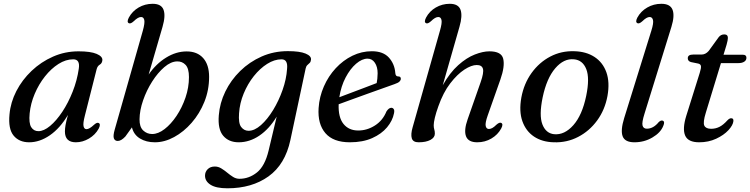

<svg xmlns="http://www.w3.org/2000/svg" viewBox="-20 -738 3946 1010"><path d="M426.5 -130Q416 -89.5 419.5 -74Q423 -58.5 435 -58.5Q450 -58.5 474.5 -81.5Q490 -95.5 499 -91Q511.5 -85 499 -61Q481 -28.5 447.8 -9Q414.5 10.5 379 10.5Q321.5 10.5 321.5 -46.5Q321.5 -61.5 324.8 -80.5Q328 -99.5 337.5 -133.5Q296 -63.5 242.5 -26.5Q189 10.5 133.5 10.5Q80.5 10.5 51.5 -24.8Q22.5 -60 30 -136.5Q35.5 -199.5 66 -258.8Q96.5 -318 146.2 -365.2Q196 -412.5 259 -440.2Q322 -468 393 -468Q457 -468 488.5 -454.5Q520 -441 518.5 -421.5Q517 -405 505 -398Q493 -391 488.5 -374.5ZM136 -141.5Q131 -90 144.2 -69Q157.5 -48 182 -48Q210.5 -48 243.5 -75.5Q276.5 -103 307.8 -150Q339 -197 362.2 -255.8Q385.5 -314.5 394.5 -377Q402 -426 365.5 -426Q326 -426 287.5 -401.5Q249 -377 216.5 -336Q184 -295 162.5 -244.2Q141 -193.5 136 -141.5Z M731.5 -577Q742.5 -617 739 -632.8Q735.5 -648.5 722 -648.5Q714 -648.5 704.8 -643.2Q695.5 -638 682 -625Q667 -611.5 657.5 -616Q645.5 -622 658 -646Q676 -679 709.2 -698.5Q742.5 -718 783 -718Q828.5 -718 840.2 -686.8Q852 -655.5 835 -597L762 -346Q801 -402.5 853.8 -435Q906.5 -467.5 962 -467.5Q1017.5 -467.5 1048.8 -432.5Q1080 -397.5 1080 -333.5Q1080 -264 1055 -202Q1030 -140 988.2 -92.2Q946.5 -44.5 896 -17Q845.5 10.5 794.5 10.5Q749 10.5 716.2 -9.5Q683.5 -29.5 674 -68L639.5 -20Q617.5 3.5 599.5 3.5Q584.5 3.5 579.2 -9.8Q574 -23 583.5 -56.5ZM912 -415Q879 -414.5 844.5 -385Q810 -355.5 780.5 -309.2Q751 -263 732.8 -210.2Q714.5 -157.5 714 -110.5Q713.5 -70.5 733.2 -51.8Q753 -33 780.5 -33Q812 -33 845.8 -59Q879.5 -85 908.5 -128.2Q937.5 -171.5 955.8 -224.8Q974 -278 974 -332.5Q974 -378 956.2 -396.8Q938.5 -415.5 912 -415Z M1507.5 -1Q1480 127 1392.5 189.8Q1305 252.5 1176.5 252.5Q1117 252.5 1087.8 234Q1058.5 215.5 1058.5 186Q1058.5 166 1072.5 152Q1086.5 138 1110 138Q1128 138 1144 147.8Q1160 157.5 1175.2 170.2Q1190.5 183 1206.2 192.8Q1222 202.5 1239.5 202.5Q1290 202.5 1331.8 169Q1373.5 135.5 1393 54L1435.5 -124.5Q1396.5 -60 1344.8 -24.8Q1293 10.5 1235.5 10.5Q1183.5 10.5 1154.2 -23.8Q1125 -58 1131 -131.5Q1136 -196 1165.2 -256.2Q1194.5 -316.5 1243.5 -364.5Q1292.5 -412.5 1356.5 -440.8Q1420.5 -469 1494 -469Q1557 -469 1587.5 -456.2Q1618 -443.5 1616 -424.5Q1615 -413 1609.2 -407.2Q1603.5 -401.5 1597 -395.8Q1590.5 -390 1588 -378.5ZM1237.5 -142Q1233.5 -89.5 1248.8 -69.8Q1264 -50 1287.5 -50Q1319 -50 1353 -80.2Q1387 -110.5 1416.8 -159.2Q1446.5 -208 1466.5 -264.8Q1486.5 -321.5 1490 -375Q1495.5 -426 1461 -426Q1423.5 -426 1385.5 -402Q1347.5 -378 1315.2 -337.5Q1283 -297 1262 -246.2Q1241 -195.5 1237.5 -142Z M2052.5 -141.5Q2045 -103 2016 -68.2Q1987 -33.5 1937.8 -11.5Q1888.5 10.5 1820.5 10.5Q1733 10.5 1691.8 -37.5Q1650.5 -85.5 1656 -169.5Q1660 -229.5 1683.8 -283.5Q1707.5 -337.5 1746.2 -379.2Q1785 -421 1833.8 -444.8Q1882.5 -468.5 1936 -468.5Q1995.5 -468.5 2025.8 -435Q2056 -401.5 2059.5 -353.5Q2061 -336 2074 -336Q2088.5 -336.5 2088.5 -323.5Q2088.5 -316 2081.5 -309Q2074.5 -302 2055.5 -295.5Q2033 -287.5 1995.8 -274.2Q1958.5 -261 1915.5 -245.5Q1872.5 -230 1831.8 -215.2Q1791 -200.5 1761.5 -189.5Q1759 -120.5 1787 -86Q1815 -51.5 1864.5 -51.5Q1911 -51.5 1952.2 -77.8Q1993.5 -104 2013 -152Q2025.5 -171 2038.5 -171Q2046.5 -171 2051.2 -164Q2056 -157 2052.5 -141.5ZM1913.5 -429.5Q1884.5 -429.5 1853.2 -402.8Q1822 -376 1798 -330.2Q1774 -284.5 1765 -226.5Q1793 -237 1828.5 -250.5Q1864 -264 1899.2 -277.2Q1934.5 -290.5 1961.5 -301Q1966 -322 1966.5 -352.5Q1966.5 -386 1952 -407.8Q1937.5 -429.5 1913.5 -429.5Z M2616.5 -62Q2598.5 -29 2564.8 -9.2Q2531 10.5 2490.5 10.5Q2443.5 10.5 2431.5 -21Q2419.5 -52.5 2440 -110.5L2508.5 -306Q2526 -356 2520.5 -376Q2515 -396 2488 -396Q2460 -396 2422.8 -371.8Q2385.5 -347.5 2348.5 -299.5Q2311.5 -251.5 2286 -179Q2273.5 -144.5 2267.5 -118.8Q2261.5 -93 2261.5 -79.5Q2261.5 -66 2264.5 -57Q2267.5 -48 2267.5 -35Q2267.5 -14.5 2244.2 -2Q2221 10.5 2182 10.5Q2152.5 10.5 2146.2 -10.5Q2140 -31.5 2150.5 -68L2294.5 -577Q2306 -617 2302.5 -632.8Q2299 -648.5 2285.5 -648.5Q2277.5 -648.5 2268.2 -643.2Q2259 -638 2245.5 -625Q2230 -611.5 2221 -616Q2209 -622 2221.5 -646Q2239 -679 2272.5 -698.5Q2306 -718 2346 -718Q2391 -718 2402.5 -686.8Q2414 -655.5 2397 -597L2309 -289.5Q2346.5 -356 2390.5 -395.2Q2434.5 -434.5 2477.5 -451.2Q2520.5 -468 2554.5 -468Q2618 -468 2627.2 -428.5Q2636.5 -389 2612.5 -320.5L2545.5 -130.5Q2531.5 -91 2535 -75.2Q2538.5 -59.5 2552 -59.5Q2560 -59.5 2569.5 -64.5Q2579 -69.5 2592 -82.5Q2607.5 -96 2616.5 -91.5Q2629 -85.5 2616.5 -62Z M3001.5 -468.5Q3063.5 -467 3107.2 -438.5Q3151 -410 3169.8 -357.8Q3188.5 -305.5 3175.5 -233Q3162 -160 3121.2 -104.2Q3080.5 -48.5 3021.2 -17.8Q2962 13 2893 10.5Q2832 9 2789.2 -19.5Q2746.5 -48 2728 -100.2Q2709.5 -152.5 2722.5 -225Q2736 -298 2776.2 -354Q2816.5 -410 2874.8 -440.5Q2933 -471 3001.5 -468.5ZM2895 -32Q2949.5 -27 2996 -79.5Q3042.5 -132 3063.5 -233Q3083 -327 3064 -374.5Q3045 -422 2999.5 -426Q2946 -431.5 2900.8 -378.8Q2855.5 -326 2834.5 -225.5Q2815 -131 2833.2 -83.8Q2851.5 -36.5 2895 -32Z M3512 -597 3370.5 -140.5Q3355.5 -93 3360.2 -77Q3365 -61 3382.5 -61Q3417 -61 3445 -95.5Q3456.5 -106.5 3465.5 -103.5Q3479.5 -99 3469 -75.5Q3455 -40 3412 -14.8Q3369 10.5 3317.5 10.5Q3267.5 10.5 3255.5 -20.8Q3243.5 -52 3263.5 -117L3406.5 -577Q3419 -617 3415 -632.8Q3411 -648.5 3397.5 -648.5Q3389.5 -648.5 3380.2 -643.2Q3371 -638 3357.5 -625Q3342 -611.5 3333 -616Q3320.5 -622 3333 -646Q3351 -679 3384.8 -698.5Q3418.5 -718 3459 -718Q3505.5 -718 3517.8 -686.8Q3530 -655.5 3512 -597Z M3653.5 -403.5 3614.5 -411.5Q3598 -416.5 3598 -431.5Q3598 -451 3626 -451H3670Q3691.5 -451 3708 -470L3761 -543Q3772.5 -557 3790 -557Q3809 -557 3809 -538.5Q3809 -527 3802 -502.5L3786 -450H3888.5Q3906.5 -450 3906.5 -434Q3906.5 -421 3895 -413.5Q3883.5 -406 3864 -406H3772.5L3693 -145.5Q3677 -94 3685 -77.2Q3693 -60.5 3721 -60.5Q3744 -60.5 3764.2 -70.5Q3784.5 -80.5 3806.5 -105Q3817 -116 3826 -116Q3839.5 -116 3838 -101Q3836 -79.5 3811.8 -53.2Q3787.5 -27 3747.2 -8.2Q3707 10.5 3658 10.5Q3599.5 10.5 3584.2 -25Q3569 -60.5 3590 -128.5L3661 -355Q3669 -380.5 3667.2 -390.5Q3665.5 -400.5 3653.5 -403.5Z"/></svg>

Font: Fraunces 9pt S000
Style: Italic
Weight: 400
Italic angle: -16°
Version: Version 1.000; ttfautohint (v1.8.3)